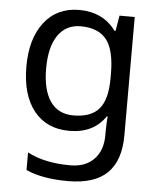

<svg xmlns="http://www.w3.org/2000/svg" viewBox="-55 -593 724 880"><g transform="rotate(5 307.5 -153.0)"><path d="M275 -546Q328 -546 370.5 -526Q413 -506 443 -465H448L460 -536H530V9Q530 124 471.5 182Q413 240 290 240Q172 240 97 206V125Q176 167 295 167Q364 167 403.5 126.5Q443 86 443 16V-5Q443 -17 444 -39.5Q445 -62 446 -71H442Q388 10 276 10Q172 10 113.5 -63Q55 -136 55 -267Q55 -395 113.5 -470.5Q172 -546 275 -546ZM287 -472Q220 -472 183 -418.5Q146 -365 146 -266Q146 -167 182.5 -114.5Q219 -62 289 -62Q370 -62 407 -105.5Q444 -149 444 -246V-267Q444 -377 406 -424.5Q368 -472 287 -472Z"/></g></svg>

Font: Noto Sans Old Italic
Style: Regular
Weight: 400
Designer: Monotype Design Team
Foundry: Monotype Imaging Inc.
Version: Version 2.003; ttfautohint (v1.8.4.7-5d5b)